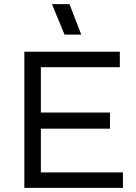

<svg xmlns="http://www.w3.org/2000/svg" viewBox="-20 -911 658 931"><path d="M98.1 0V-660.2H561V-585H178.2V-365.2H513.2V-287.1H178.2V-75.2H576.2V0ZM231.9 -891.1H316.9L374 -743.2H293Z"/></svg>

Font: Human Sans
Style: Regular
Weight: 400
Designer: Tim Radville
Foundry: Continuum
Version: Version 1.000;FEAKit 1.0